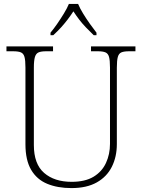

<svg xmlns="http://www.w3.org/2000/svg" viewBox="-20 -951 727 981"><path d="M345 10Q274 10 221 -12Q168 -34 139 -83.5Q110 -133 110 -214V-606Q110 -643 105 -660.5Q100 -678 86.5 -683.5Q73 -689 48 -689H13V-714H251V-689H215Q191 -689 177.5 -683.5Q164 -678 158.5 -660Q153 -642 153 -605V-210Q153 -113 205.5 -67.5Q258 -22 346 -22Q415 -22 458 -48Q501 -74 521.5 -118.5Q542 -163 542 -216V-606Q542 -643 537 -660.5Q532 -678 518.5 -683.5Q505 -689 481 -689H445V-714H672V-689H639Q614 -689 600.5 -683.5Q587 -678 582 -660Q577 -642 577 -605V-215Q577 -150 551.5 -99Q526 -48 474.5 -19Q423 10 345 10ZM238 -784Q254 -803 272 -829Q290 -855 306.5 -882Q323 -909 332 -931H379Q388 -909 404.5 -882Q421 -855 439.5 -829Q458 -803 473 -784V-771H459Q436 -793 418 -812Q400 -831 385 -850.5Q370 -870 355 -893Q340 -870 325 -850.5Q310 -831 293 -812Q276 -793 252 -771H238Z"/></svg>

Font: Noto Serif Khmer ExtraLight
Style: Regular
Weight: 250
Version: Version 2.003